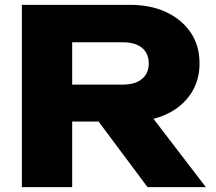

<svg xmlns="http://www.w3.org/2000/svg" viewBox="-20 -770 890 790"><path d="M213 -422H486Q536 -422 564 -445Q592 -468 592 -509Q592 -551 564 -573.5Q536 -596 486 -596H184L277 -695V0H70V-750H515Q601 -750 665 -719.5Q729 -689 765 -635.5Q801 -582 801 -509Q801 -438 765 -384Q729 -330 665 -300Q601 -270 515 -270H213ZM325 -351H558L827 0H587Z"/></svg>

Font: Unbounded
Style: Bold
Weight: 700
Designer: Luke Prowse, Jean-Baptiste Morizot, Fátima Lázaro, Florian Runge
Foundry: NaN
Version: Version 1.700